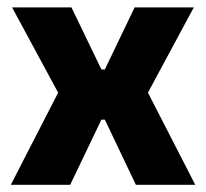

<svg xmlns="http://www.w3.org/2000/svg" viewBox="-20 -512 570 532"><path d="M10 0 152 -276.5V-235L13.5 -491.5H178L261 -319.5H270.5L353 -491.5H517L379 -235V-276.5L521 0H356.5L270.5 -180.5H261L174.5 0Z"/></svg>

Font: Anek Tamil
Style: Bold
Weight: 700
Designer: Aadarsh Rajan (Tamil), Yesha Goshar (Latin)
Foundry: Ek Type
Version: Version 1.003